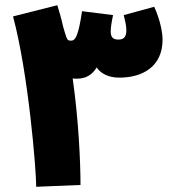

<svg xmlns="http://www.w3.org/2000/svg" viewBox="-20 -710 659 737"><path d="M289 0C289 -86 282 -247 259 -409C264 -408 269 -408 275 -408C310 -408 334 -423 351 -451C368 -426 399 -412 438 -412C527 -412 604 -454 604 -558C604 -585 595 -633 572 -684L455 -652C460 -632 465 -612 465 -594C465 -575 460 -558 435 -558C410 -558 405 -571 405 -590C405 -599 407 -621 414 -652L295 -667C281 -574 270 -554 253 -554C241 -554 238 -554 229 -585L222 -609C216 -637 208 -664 200 -690L30 -647C89 -428 119 -58 119 7Z"/></svg>

Font: Noto Sans Arabic UI XCn Bk
Style: Regular
Weight: 900
Width: 2
Designer: Monotype Design Team, Nadine Chahine and Nizar Qandah
Foundry: Monotype Imaging Inc.
Version: Version 2.010